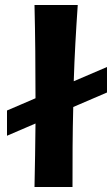

<svg xmlns="http://www.w3.org/2000/svg" viewBox="-20 -756 449 768"><path d="M408 -488 275 -431C278 -532 284 -634 291 -736H118C121 -612 122 -488 122 -364V-363C86 -348 49 -331 8 -314V-213L122 -262C121 -177 120 -93 118 -8H270C270 -114 270 -221 273 -328L408 -386Z"/></svg>

Font: Galindo
Style: Regular
Weight: 400
Designer: Astigmatic (AOETI)
Foundry: Astigmatic (AOETI)
Version: Version 1.000